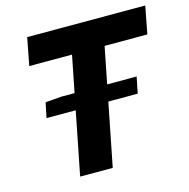

<svg xmlns="http://www.w3.org/2000/svg" viewBox="-98 -746 830 842"><g transform="rotate(-15 317.0 -325.5)"><path d="M88 -286 102 -354 174 -360H517L502 -286ZM164 0 268 -526H74L98 -651H634L610 -526H416L312 0Z"/></g></svg>

Font: Source Code Pro ExtraBold
Style: Italic
Weight: 800
Italic angle: -11°
Monospace: yes
Designer: Paul D. Hunt, Teo Tuominen
Foundry: Adobe Systems Incorporated
Version: Version 1.016;hotconv 1.0.116;makeotfexe 2.5.65601